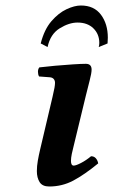

<svg xmlns="http://www.w3.org/2000/svg" viewBox="-20 -668 412 698"><path d="M339 -497Q340 -501 340.5 -504.5Q341 -508 341 -512Q341 -544 319.5 -565Q298 -586 262 -586Q231 -586 197 -565Q163 -544 153 -497L128 -510Q141 -561 167 -591Q193 -621 222 -634.5Q251 -648 274 -648Q322 -648 347 -614.5Q372 -581 372 -531Q372 -526 371.5 -520.5Q371 -515 371 -510ZM292 -320 247 -134Q244 -123 241 -108.5Q238 -94 238 -83Q238 -66 248 -66Q256 -66 274.5 -75.5Q293 -85 311 -100Q322 -100 328.5 -92.5Q335 -85 337 -74Q287 -33 246.5 -11.5Q206 10 159 10Q134 10 124 -6Q114 -22 114 -46Q114 -64 117.5 -84Q121 -104 126 -125L171 -316Q176 -337 178 -348.5Q180 -360 180 -367Q180 -375 175.5 -380.5Q171 -386 162 -387L122 -390Q118 -397 118 -407Q118 -417 123 -423Q147 -426 180.5 -429Q214 -432 245 -434Q276 -436 292 -436Q313 -436 313 -415Q313 -402 306 -375.5Q299 -349 292 -320Z"/></svg>

Font: Libertinus Serif Semibold Italic
Style: Regular
Weight: 600
Italic angle: -11.5°
Designer: Philipp H. Poll, Khaled Hosny
Foundry: Caleb Maclennan
Version: Version 7.051;RELEASE